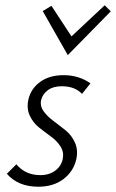

<svg xmlns="http://www.w3.org/2000/svg" viewBox="-20 -703 440 728"><path d="M237 -494 142 -661 175 -681 251 -565 377 -683 400 -660ZM125 5Q49 5 6 -44L42 -80Q76 -39 133 -39Q167 -39 190 -56.5Q213 -74 218 -101Q223 -126 209.5 -147.5Q196 -169 173 -185.5Q150 -202 127.5 -220Q105 -238 92.5 -265.5Q80 -293 88 -327Q98 -368 133 -393Q168 -418 221 -418Q279 -418 323 -387L291 -347Q264 -376 214 -376Q182 -376 162 -361.5Q142 -347 136 -324Q131 -301 145.5 -281Q160 -261 183 -244Q206 -227 229 -208.5Q252 -190 264.5 -161.5Q277 -133 269 -98Q258 -52 220 -23.5Q182 5 125 5Z"/></svg>

Font: EauTestText Semilight
Style: Italic
Weight: 300
Italic angle: -12°
Designer: Christian Thalmann (Catharsis Fonts)
Version: Version 0.001;PS 000.001;hotconv 1.0.88;makeotf.lib2.5.64775